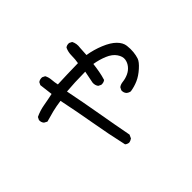

<svg xmlns="http://www.w3.org/2000/svg" viewBox="-154 -982 1308 1308"><g transform="rotate(-45 500.0 -328.0)"><path d="M434.6 56.6Q418.9 54.7 407.2 44.9Q377.9 -84 355.5 -214.4Q333 -344.7 305.7 -475.6Q260.7 -469.7 221.2 -460Q181.6 -450.2 142.6 -438.5L121.1 -450.2Q107.4 -465.8 109.4 -487.3L119.1 -506.8Q160.2 -526.4 205.6 -534.2Q251 -542 295.9 -551.8Q290 -606.4 284.2 -648.4L293.9 -668Q309.6 -679.7 331.1 -677.7L350.6 -668Q362.3 -646.5 364.3 -619.6Q366.2 -592.8 372.1 -567.4Q461.9 -571.3 571.3 -573.2Q577.1 -604.5 577.1 -639.2Q577.1 -673.8 590.8 -703.1Q604.5 -714.8 626 -712.9L645.5 -703.1Q661.1 -673.8 655.3 -636.7L651.4 -571.3Q711.9 -561.5 769 -538.1Q826.2 -514.6 856.4 -484.4Q886.7 -454.1 890.6 -420.9Q894.5 -387.7 891.6 -359.4Q888.7 -331.1 880.9 -307.6Q873 -284.2 836.9 -252Q800.8 -219.7 765.1 -204.1Q729.5 -188.5 690.4 -182.6Q674.8 -184.6 661.1 -196.3Q647.5 -211.9 649.4 -233.4L659.2 -252.9Q672.9 -264.6 699.2 -267.6Q725.6 -270.5 751.5 -282.2Q777.3 -293.9 794.9 -315.4Q812.5 -336.9 816.4 -363.3Q820.3 -389.6 799.8 -419.9Q779.3 -450.2 734.9 -468.8Q690.4 -487.3 641.6 -495.1Q637.7 -461.9 631.8 -429.7Q626 -397.5 616.2 -366.2Q600.6 -354.5 579.1 -356.4L559.6 -366.2Q545.9 -383.8 547.9 -409.2L565.4 -497.1Q456.1 -496.1 381.8 -489.3Q409.2 -352.5 430.7 -228Q452.1 -103.5 475.6 19.5L463.9 44.9Q450.2 54.7 434.6 56.6Z"/></g></svg>

Font: NaikaiFont
Style: Regular
Weight: 400
Version: Version 1.67